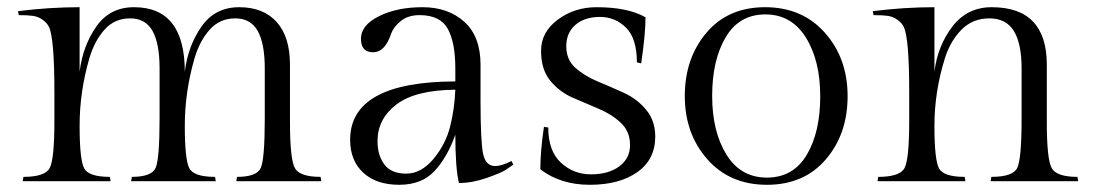

<svg xmlns="http://www.w3.org/2000/svg" viewBox="-20 -503 3043 533"><path d="M785 -323V-165Q785 -61 798.5 -36.5Q812 -12 870 -12L872 0H636L638 -12Q693 -12 704 -37Q715 -62 715 -174V-313Q715 -382 695.5 -417Q676 -452 633 -452Q590 -452 562 -420.5Q534 -389 520 -341Q493 -248 493 -154Q493 -60 505.5 -36Q518 -12 577 -12L579 0H344L346 -12Q401 -12 412 -37Q423 -62 423 -174V-313Q423 -382 403.5 -417Q384 -452 341 -452Q298 -452 270 -420.5Q242 -389 228 -341Q201 -248 201 -154Q201 -60 213.5 -36Q226 -12 285 -12L287 0H43L45 -12Q105 -12 118 -36.5Q131 -61 131 -167V-247Q131 -397 116 -428Q111 -439 98.5 -448Q86 -457 71.5 -459Q57 -461 32 -461L30 -472Q117 -483 201 -483V-304Q210 -376 247.5 -429.5Q285 -483 352 -483Q493 -483 493 -304Q502 -376 539.5 -429.5Q577 -483 644 -483Q711 -483 748 -442Q785 -401 785 -323Z M1314 -323V-222Q1314 -111 1321 -76.5Q1328 -42 1355 -42Q1372 -42 1400 -56L1405 -46Q1397 -40 1384 -31.5Q1371 -23 1331 -9Q1291 5 1254 5Q1244 -37 1244 -129Q1222 -67 1186.5 -28.5Q1151 10 1088 10Q1025 10 988.5 -23.5Q952 -57 952 -115Q952 -276 1244 -277V-313Q1244 -385 1223 -423Q1202 -461 1145 -461Q1113 -461 1093 -445Q1073 -429 1066 -410Q1049 -358 1015.5 -358Q982 -358 982 -395.5Q982 -433 1032 -458Q1082 -483 1153 -483Q1224 -483 1269 -442.5Q1314 -402 1314 -323ZM1244 -254Q1133 -253 1080.5 -213Q1028 -173 1028 -111Q1028 -72 1047 -46.5Q1066 -21 1107.5 -21Q1149 -21 1183 -61.5Q1217 -102 1229.5 -151.5Q1242 -201 1244 -254Z M1636 -483Q1723 -483 1772 -455Q1772 -409 1760 -327L1748 -330Q1748 -396 1718 -426Q1688 -456 1645.5 -456Q1603 -456 1577.5 -434Q1552 -412 1552 -374.5Q1552 -337 1577.5 -314.5Q1603 -292 1639 -277Q1675 -262 1711.5 -245.5Q1748 -229 1773.5 -198.5Q1799 -168 1799 -124Q1799 -60 1749 -25Q1699 10 1617.5 10Q1536 10 1480 -33Q1480 -83 1490 -151L1502 -149Q1502 -84 1537 -51.5Q1572 -19 1620.5 -19Q1669 -19 1699 -41Q1729 -63 1729 -100.5Q1729 -138 1703.5 -162Q1678 -186 1642 -201Q1606 -216 1569.5 -232Q1533 -248 1507.5 -279Q1482 -310 1482 -362Q1482 -414 1528.5 -448.5Q1575 -483 1636 -483Z M1881 -236.5Q1881 -341 1941 -412Q2001 -483 2104 -483Q2207 -483 2270 -412Q2333 -341 2333 -236Q2333 -131 2272.5 -60.5Q2212 10 2109 10Q2006 10 1943.5 -61Q1881 -132 1881 -236.5ZM1996.5 -74Q2036 -10 2109 -10Q2182 -10 2219.5 -73Q2257 -136 2257 -235.5Q2257 -335 2217 -399Q2177 -463 2104.5 -463Q2032 -463 1994.5 -399.5Q1957 -336 1957 -237Q1957 -138 1996.5 -74Z M2574 -483V-304Q2583 -376 2624 -429.5Q2665 -483 2733 -483Q2886 -483 2886 -323V-165Q2886 -61 2899.5 -36.5Q2913 -12 2971 -12L2973 0H2730L2732 -12Q2792 -12 2804 -37Q2816 -62 2816 -174V-313Q2816 -382 2794.5 -417Q2773 -452 2726.5 -452Q2680 -452 2649 -420.5Q2618 -389 2603 -341Q2574 -248 2574 -154Q2574 -60 2586.5 -36Q2599 -12 2658 -12L2660 0H2416L2418 -12Q2478 -12 2491 -36.5Q2504 -61 2504 -167V-247Q2504 -397 2489 -428Q2484 -439 2471.5 -448Q2459 -457 2444.5 -459Q2430 -461 2405 -461L2403 -472Q2490 -483 2574 -483Z"/></svg>

Font: Gilda Display
Style: Regular
Weight: 400
Designer: Eduardo Rodriguez Tunni
Foundry: Eduardo Rodriguez Tunni
Version: Version 1.001